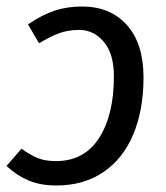

<svg xmlns="http://www.w3.org/2000/svg" viewBox="-28 -558 509 590"><path d="M413 -320Q413 -220 381.5 -145Q350 -70 289.5 -29Q229 12 145 12Q96 12 59.5 -3.5Q23 -19 -8 -48L38 -101Q66 -81 88.5 -72Q111 -63 144 -63Q231 -63 276.5 -134Q322 -205 322 -323Q322 -393 291 -429.5Q260 -466 216 -466Q181 -466 154 -456Q127 -446 92 -425L58 -483Q102 -513 140.5 -525.5Q179 -538 224 -538Q311 -538 362 -481Q413 -424 413 -320Z"/></svg>

Font: Fira Sans Condensed
Style: Italic
Weight: 400
Width: 3
Italic angle: -8°
Designer: bBox Type GmbH & Carrois Corporate GbR & Edenspiekermann AG
Foundry: bBox Type GmbH & Carrois Corporate GbR & Edenspiekermann AG
Version: Version 4.301